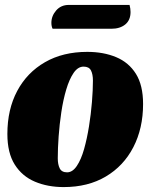

<svg xmlns="http://www.w3.org/2000/svg" viewBox="-20 -741 614 781"><path d="M239 20Q174 20 122 -2Q70 -24 40 -71.5Q10 -119 10 -196Q10 -296 50 -371Q90 -446 163 -488Q236 -530 335 -530Q401 -530 452.5 -508.5Q504 -487 533 -440.5Q562 -394 562 -318Q562 -219 522.5 -142.5Q483 -66 410.5 -23Q338 20 239 20ZM253 -40Q275 -40 292.5 -66Q310 -92 322 -134.5Q334 -177 342 -227Q350 -277 354 -326Q358 -375 358 -413Q358 -439 350 -454.5Q342 -470 320 -470Q297 -470 279.5 -444.5Q262 -419 249.5 -377Q237 -335 229.5 -285Q222 -235 218.5 -186Q215 -137 215 -97Q215 -72 223 -56Q231 -40 253 -40ZM194 -624Q189 -634 189 -648Q189 -676 208.5 -698.5Q228 -721 260 -721H507Q511 -706 511 -692Q511 -659 489.5 -641.5Q468 -624 433 -624Z"/></svg>

Font: Sansita Swashed Black
Style: Regular
Weight: 900
Designer: Pablo Cosgaya
Foundry: Omnibus-Type
Version: Version 1.003; ttfautohint (v1.8.3)